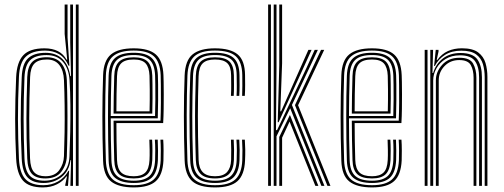

<svg xmlns="http://www.w3.org/2000/svg" viewBox="-20 -820 2225 847"><path d="M326.8 0H314.5V-800H326.8ZM302 0H290.5L293.5 -113.5H291Q285 -65.5 251.5 -39.1Q218 -12.8 172.5 -12.8Q125.2 -12.8 101.9 -37Q78.5 -61.2 75.8 -120.8Q71.8 -203.2 71.5 -291.5Q71.2 -379.8 75.8 -479Q78.2 -539 104.1 -563Q130 -587 181.8 -587Q227.2 -587 255.2 -559.9Q283.2 -532.8 290.2 -484H293.2L289.8 -632.2V-800H302ZM168.8 6.8Q107.8 6.8 81.1 -23.6Q54.5 -54 51.2 -120.2Q46.8 -210 46.8 -295.2Q46.8 -380.5 51.2 -479.5Q54.2 -546 82.9 -576.4Q111.5 -606.8 176 -606.8Q246.2 -606.8 273.5 -556.8H276.5L265.2 -670.2V-800H278V-654.8L286.2 -530H282.5Q266.5 -566.5 239.8 -581.6Q213 -596.8 179.2 -596.8Q122.5 -596.8 94.4 -570.4Q66.2 -544 63.5 -480.2Q59 -377.8 59.2 -293.5Q59.5 -209.2 63.5 -119.5Q66.8 -56 92.5 -29.5Q118.2 -3 171.2 -3Q206.8 -3 236 -19.4Q265.2 -35.8 281.8 -66.5H285L279.8 0H267.8L268 -5.2L275.5 -41.8H272.8Q258 -20.5 231.1 -6.9Q204.2 6.8 168.8 6.8ZM176.5 -22.8Q221.2 -22.8 252.9 -51Q284.5 -79.2 286.5 -130.5Q288.5 -179 289.8 -238Q291 -297 290.5 -356.6Q290 -416.2 286.8 -466.8Q283.5 -517.2 257.8 -547.1Q232 -577 185.5 -577Q135.8 -577 113 -554.4Q90.2 -531.8 88 -479Q84 -379.8 84.1 -296.1Q84.2 -212.5 88 -120.2Q90.2 -68 110.9 -45.4Q131.5 -22.8 176.5 -22.8ZM179.8 -32.8Q139.2 -32.8 120.6 -53.2Q102 -73.8 100.2 -121.2Q96.5 -211.2 96.6 -296Q96.8 -380.8 100.2 -480.2Q102 -526.8 122.4 -547.1Q142.8 -567.5 186.5 -567.5Q228.2 -567.5 250.4 -541Q272.5 -514.5 274.8 -466.8Q276.5 -422.8 277.2 -365.4Q278 -308 277.4 -246.9Q276.8 -185.8 274.8 -130.5Q273.2 -92.8 250.9 -62.8Q228.5 -32.8 179.8 -32.8ZM180.2 -42.5Q222 -42.5 241.5 -69.6Q261 -96.8 262.2 -131Q264 -176.8 264.9 -235Q265.8 -293.2 265.1 -353.6Q264.5 -414 262.2 -466.5Q260.5 -509.2 241.6 -533.4Q222.8 -557.5 186.8 -557.5Q149 -557.5 131.6 -539.4Q114.2 -521.2 112.8 -480Q109 -383.5 108.9 -297.5Q108.8 -211.5 112.5 -121.5Q114.2 -77.2 130.9 -59.9Q147.5 -42.5 180.2 -42.5Z M570.2 6.8Q503 6.8 470 -19.5Q437 -45.8 434.8 -110.8Q431.5 -212.8 431.6 -307Q431.8 -401.2 434.8 -488.2Q437.2 -553.5 469.9 -580.1Q502.5 -606.8 569.8 -606.8Q637 -606.8 667.6 -579.6Q698.2 -552.5 701 -489Q701.5 -481.5 701.9 -458.4Q702.2 -435.2 702.4 -403.8Q702.5 -372.2 702 -338.9Q701.5 -305.5 699.8 -277.2H493.5Q493.5 -234.5 494.2 -195.8Q495 -157 496.2 -114.2Q497.5 -76 514.6 -59.2Q531.8 -42.5 570.2 -42.5Q603.8 -42.5 620.6 -58.4Q637.5 -74.2 639.5 -114.2Q640.5 -132.8 640.1 -158.9Q639.8 -185 638.8 -204H651Q652.5 -181.2 652.5 -155.1Q652.5 -129 651.8 -113.8Q649.5 -70.2 630.5 -51.5Q611.5 -32.8 570.2 -32.8Q525 -32.8 505.1 -51.8Q485.2 -70.8 484 -113.8Q482.5 -161 481.8 -204.5Q481 -248 481 -287.8H688Q689.5 -324 689.8 -366.8Q690 -409.5 689.6 -443.8Q689.2 -478 688.8 -488.5Q686.2 -546.8 658.5 -571.9Q630.8 -597 569.8 -597Q508.5 -597 478.8 -572.1Q449 -547.2 447 -486.2Q444.2 -407.5 444 -308.9Q443.8 -210.2 447 -113.2Q448.8 -54.8 477.1 -28.9Q505.5 -3 570.2 -3Q630 -3 657.9 -28.1Q685.8 -53.2 688.8 -112.5Q689.5 -127.5 689.4 -155.4Q689.2 -183.2 687.8 -204H700Q701.5 -183.2 701.6 -155.5Q701.8 -127.8 701 -111.8Q697.8 -48.2 667.4 -20.8Q637 6.8 570.2 6.8ZM570.2 -12.8Q515.8 -12.8 488.4 -34.9Q461 -57 459.2 -112.8Q456.5 -200.8 456.4 -299.4Q456.2 -398 459.2 -485.8Q461.2 -541.2 487.6 -564.2Q514 -587.2 569.8 -587.2Q624.5 -587.2 649.2 -564.2Q674 -541.2 676.5 -488.2Q677 -478.5 677.4 -447.9Q677.8 -417.2 677.5 -377Q677.2 -336.8 676 -298H468.5Q468.5 -253.5 469.2 -205.4Q470 -157.2 471.5 -113.5Q473.2 -63.8 496.9 -43.2Q520.5 -22.8 570.2 -22.8Q617.8 -22.8 639.8 -43.8Q661.8 -64.8 664.2 -113.5Q665 -128.5 664.9 -155.9Q664.8 -183.2 663.2 -204H675.8Q677 -182.5 677.1 -155.4Q677.2 -128.2 676.5 -113Q673.8 -59.2 649.1 -36Q624.5 -12.8 570.2 -12.8ZM468.5 -308.2H664Q665.2 -344.2 665.4 -381.4Q665.5 -418.5 665.1 -447.5Q664.8 -476.5 664.2 -487.5Q662 -535.2 640.2 -556.2Q618.5 -577.2 569.8 -577.2Q518.5 -577.2 495.9 -555.6Q473.2 -534 471.5 -485.2Q470 -442.2 469.4 -396.8Q468.8 -351.2 468.5 -308.2ZM481 -318.8Q481 -353 481.8 -396.8Q482.5 -440.5 484 -484.8Q485.2 -529 505.4 -548.1Q525.5 -567.2 569.8 -567.2Q612.2 -567.2 631.1 -548.5Q650 -529.8 651.8 -487Q652.2 -475.5 652.6 -448.5Q653 -421.5 652.9 -387Q652.8 -352.5 651.8 -318.8ZM493.5 -329H639.8Q641 -380.2 640.6 -426Q640.2 -471.8 639.5 -486.2Q638 -522.8 622.6 -540.1Q607.2 -557.5 569.8 -557.5Q530.8 -557.5 514.1 -540.1Q497.5 -522.8 496.2 -484.2Q494.8 -442.2 494.1 -404.6Q493.5 -367 493.5 -329Z M928.5 6.8Q858.2 6.8 827.5 -21.2Q796.8 -49.2 794.5 -112.5Q791.2 -212.5 791.2 -306.9Q791.2 -401.2 794.5 -487Q797 -553.8 829.8 -580.2Q862.5 -606.8 928.2 -606.8Q996.2 -606.8 1028.2 -580.2Q1060.2 -553.8 1061 -489Q1061.2 -469 1061.4 -444.8Q1061.5 -420.5 1060 -397.2H1048.2Q1049.2 -418.8 1049.1 -441.4Q1049 -464 1048.8 -488.8Q1048 -546.8 1020 -571.9Q992 -597 928.2 -597Q865.2 -597 837.1 -571.1Q809 -545.2 806.8 -486.5Q804 -406.5 803.6 -313.4Q803.2 -220.2 806.8 -112.5Q809 -53.5 837.9 -28.2Q866.8 -3 928.5 -3Q990.8 -3 1018.5 -28.8Q1046.2 -54.5 1048.8 -112.2Q1050.8 -159 1047.8 -204H1060Q1061.5 -182.5 1061.9 -160.4Q1062.2 -138.2 1061 -111.8Q1058.2 -48.2 1027.5 -20.8Q996.8 6.8 928.5 6.8ZM928.5 -12.8Q874.5 -12.8 847.8 -35.6Q821 -58.5 819.2 -112.8Q815.8 -220.2 815.9 -310.8Q816 -401.2 819.2 -485.8Q821 -541 847 -564.1Q873 -587.2 928.2 -587.2Q985 -587.2 1010.4 -564.5Q1035.8 -541.8 1036.5 -488.5Q1036.8 -464.2 1036.9 -442.5Q1037 -420.8 1035.5 -397.2H1023.5Q1024.8 -419 1024.6 -442Q1024.5 -465 1024 -488.2Q1023.8 -536.8 1000.9 -557Q978 -577.2 928.2 -577.2Q877 -577.2 855.1 -555.4Q833.2 -533.5 831.5 -485.2Q828.5 -397.5 828.2 -308.9Q828 -220.2 831.5 -113.5Q833 -66.5 855.9 -44.6Q878.8 -22.8 928.5 -22.8Q977.8 -22.8 999.9 -44.8Q1022 -66.8 1024 -112.8Q1025 -135.8 1024.9 -157.5Q1024.8 -179.2 1023 -204H1035.5Q1037 -179.8 1037.2 -159Q1037.5 -138.2 1036.5 -112.5Q1034.2 -60.5 1009.1 -36.6Q984 -12.8 928.5 -12.8ZM928.5 -32.8Q884.5 -32.8 864.9 -52.9Q845.2 -73 843.8 -113.8Q841.5 -185.8 840.8 -247Q840 -308.2 840.9 -366Q841.8 -423.8 843.8 -485.5Q845.5 -529 865 -548.1Q884.5 -567.2 928.2 -567.2Q972.8 -567.2 992 -548.9Q1011.2 -530.5 1011.8 -487.8Q1012 -469.8 1012.2 -445.9Q1012.5 -422 1011 -397.2H998.8Q1000.2 -422.5 999.9 -444.2Q999.5 -466 999.5 -487.8Q999.2 -525.2 982.6 -541.4Q966 -557.5 928.2 -557.5Q891 -557.5 874.1 -540.5Q857.2 -523.5 856 -483.2Q853 -395.8 852.9 -308.6Q852.8 -221.5 856.2 -114.2Q857.2 -79 874.2 -60.8Q891.2 -42.5 928.5 -42.5Q965.2 -42.5 981.8 -61.1Q998.2 -79.8 999.5 -113.5Q1000.2 -138 1000 -159.2Q999.8 -180.5 998.8 -204H1011Q1012.2 -180.5 1012.5 -158.8Q1012.8 -137 1011.8 -113.2Q1010.2 -73 990.9 -52.9Q971.5 -32.8 928.5 -32.8Z M1187.5 0V-800H1199.8V-523.2L1197.5 -245.8H1202.2L1332.2 -520.8L1368.2 -600H1382.2L1267.8 -357L1411.2 0H1397.8L1260.2 -342.5L1199.8 -218.8V0ZM1162.8 0V-800H1175.2V0ZM1205.2 -280.8 1212 -532.2V-800H1224.5V-541.2L1216.5 -328.8H1220L1313 -538.2L1340.5 -600H1354.5L1323 -530.5L1209 -280.8ZM1424.5 0 1281.2 -356.2 1396.2 -600H1410.2L1295 -355.8L1437.8 0ZM1212 0V-215.8L1259 -313L1384.5 0H1371.2L1257.5 -283.5L1224.5 -212.5V0Z M1621.2 6.8Q1554 6.8 1521 -19.5Q1488 -45.8 1485.8 -110.8Q1482.5 -212.8 1482.6 -307Q1482.8 -401.2 1485.8 -488.2Q1488.2 -553.5 1520.9 -580.1Q1553.5 -606.8 1620.8 -606.8Q1688 -606.8 1718.6 -579.6Q1749.2 -552.5 1752 -489Q1752.5 -481.5 1752.9 -458.4Q1753.2 -435.2 1753.4 -403.8Q1753.5 -372.2 1753 -338.9Q1752.5 -305.5 1750.8 -277.2H1544.5Q1544.5 -234.5 1545.2 -195.8Q1546 -157 1547.2 -114.2Q1548.5 -76 1565.6 -59.2Q1582.8 -42.5 1621.2 -42.5Q1654.8 -42.5 1671.6 -58.4Q1688.5 -74.2 1690.5 -114.2Q1691.5 -132.8 1691.1 -158.9Q1690.8 -185 1689.8 -204H1702Q1703.5 -181.2 1703.5 -155.1Q1703.5 -129 1702.8 -113.8Q1700.5 -70.2 1681.5 -51.5Q1662.5 -32.8 1621.2 -32.8Q1576 -32.8 1556.1 -51.8Q1536.2 -70.8 1535 -113.8Q1533.5 -161 1532.8 -204.5Q1532 -248 1532 -287.8H1739Q1740.5 -324 1740.8 -366.8Q1741 -409.5 1740.6 -443.8Q1740.2 -478 1739.8 -488.5Q1737.2 -546.8 1709.5 -571.9Q1681.8 -597 1620.8 -597Q1559.5 -597 1529.8 -572.1Q1500 -547.2 1498 -486.2Q1495.2 -407.5 1495 -308.9Q1494.8 -210.2 1498 -113.2Q1499.8 -54.8 1528.1 -28.9Q1556.5 -3 1621.2 -3Q1681 -3 1708.9 -28.1Q1736.8 -53.2 1739.8 -112.5Q1740.5 -127.5 1740.4 -155.4Q1740.2 -183.2 1738.8 -204H1751Q1752.5 -183.2 1752.6 -155.5Q1752.8 -127.8 1752 -111.8Q1748.8 -48.2 1718.4 -20.8Q1688 6.8 1621.2 6.8ZM1621.2 -12.8Q1566.8 -12.8 1539.4 -34.9Q1512 -57 1510.2 -112.8Q1507.5 -200.8 1507.4 -299.4Q1507.2 -398 1510.2 -485.8Q1512.2 -541.2 1538.6 -564.2Q1565 -587.2 1620.8 -587.2Q1675.5 -587.2 1700.2 -564.2Q1725 -541.2 1727.5 -488.2Q1728 -478.5 1728.4 -447.9Q1728.8 -417.2 1728.5 -377Q1728.2 -336.8 1727 -298H1519.5Q1519.5 -253.5 1520.2 -205.4Q1521 -157.2 1522.5 -113.5Q1524.2 -63.8 1547.9 -43.2Q1571.5 -22.8 1621.2 -22.8Q1668.8 -22.8 1690.8 -43.8Q1712.8 -64.8 1715.2 -113.5Q1716 -128.5 1715.9 -155.9Q1715.8 -183.2 1714.2 -204H1726.8Q1728 -182.5 1728.1 -155.4Q1728.2 -128.2 1727.5 -113Q1724.8 -59.2 1700.1 -36Q1675.5 -12.8 1621.2 -12.8ZM1519.5 -308.2H1715Q1716.2 -344.2 1716.4 -381.4Q1716.5 -418.5 1716.1 -447.5Q1715.8 -476.5 1715.2 -487.5Q1713 -535.2 1691.2 -556.2Q1669.5 -577.2 1620.8 -577.2Q1569.5 -577.2 1546.9 -555.6Q1524.2 -534 1522.5 -485.2Q1521 -442.2 1520.4 -396.8Q1519.8 -351.2 1519.5 -308.2ZM1532 -318.8Q1532 -353 1532.8 -396.8Q1533.5 -440.5 1535 -484.8Q1536.2 -529 1556.4 -548.1Q1576.5 -567.2 1620.8 -567.2Q1663.2 -567.2 1682.1 -548.5Q1701 -529.8 1702.8 -487Q1703.2 -475.5 1703.6 -448.5Q1704 -421.5 1703.9 -387Q1703.8 -352.5 1702.8 -318.8ZM1544.5 -329H1690.8Q1692 -380.2 1691.6 -426Q1691.2 -471.8 1690.5 -486.2Q1689 -522.8 1673.6 -540.1Q1658.2 -557.5 1620.8 -557.5Q1581.8 -557.5 1565.1 -540.1Q1548.5 -522.8 1547.2 -484.2Q1545.8 -442.2 1545.1 -404.6Q1544.5 -367 1544.5 -329Z M2118.2 0V-479.5Q2118.2 -510.2 2110.4 -537Q2102.5 -563.8 2080.4 -580.1Q2058.2 -596.5 2015 -596.5Q1973 -596.5 1943.4 -578Q1913.8 -559.5 1898 -528.8H1895L1902.2 -600H1914.5V-592.5L1906.5 -555.5H1909.2Q1928.8 -582.5 1956.1 -594.8Q1983.5 -607 2017.8 -607Q2065 -607 2089.1 -589Q2113.2 -571 2121.8 -542.1Q2130.2 -513.2 2130.2 -480.5V0ZM1853.5 0V-600H1866V0ZM1878.2 0V-600H1890.5L1887.8 -498H1890.8Q1903 -538.5 1934.2 -562.4Q1965.5 -586.2 2011.8 -586.2Q2066.5 -586 2086.2 -557.5Q2106 -529 2106 -479V0H2093.5V-478.2Q2093.5 -525 2075.4 -550.5Q2057.2 -576 2009.2 -576Q1972.2 -576 1945.8 -559.8Q1919.2 -543.5 1905.1 -518.1Q1891 -492.8 1891 -465V0ZM1902.8 0V-465.5Q1902.8 -503.2 1930.8 -534.2Q1958.8 -565.2 2006.8 -565.2Q2053 -565.2 2067.2 -539.4Q2081.5 -513.5 2081.5 -477V0H2069.2V-476.8Q2069.2 -510.5 2056.9 -532.8Q2044.5 -555 2005.5 -555Q1966.5 -555 1941 -528.5Q1915.5 -502 1915.5 -466L1915.2 0Z"/></svg>

Font: Big Shoulders Inline Text Light
Style: Regular
Weight: 300
Designer: Patric King
Foundry: XO Type Co
Version: Version 1.000